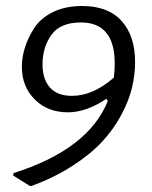

<svg xmlns="http://www.w3.org/2000/svg" viewBox="-20 -526 508 641"><path d="M80 95 24 60 25 52Q275 -27 340 -189L335 -196Q268 -151 207 -151Q139 -151 96 -194Q53 -237 53 -303Q53 -334 63 -366.5Q73 -399 94 -432Q115 -465 156.5 -485.5Q198 -506 254 -506Q341 -506 386 -456Q431 -406 431 -319Q431 -276 420.5 -232.5Q410 -189 384.5 -141.5Q359 -94 320.5 -52.5Q282 -11 221.5 28Q161 67 85 95ZM122 -311Q122 -261 147 -233.5Q172 -206 220 -206Q291 -206 360 -267Q363 -291 363 -314Q363 -451 250 -451Q181 -451 151.5 -409.5Q122 -368 122 -311Z"/></svg>

Font: Alegreya Sans
Style: Italic
Weight: 400
Italic angle: -7°
Designer: Juan Pablo del Peral
Foundry: Huerta Tipografica
Version: Version 2.007